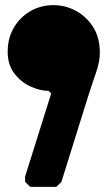

<svg xmlns="http://www.w3.org/2000/svg" viewBox="-20 -730 420 750"><path d="M98 0 78 -20V-40L180 -365L170 -375Q137 -375 99.5 -392Q62 -409 36 -443Q10 -477 10 -528Q10 -580 33.5 -621Q57 -662 98 -686Q139 -710 189 -710Q234 -710 275 -688.5Q316 -667 342.5 -626.5Q369 -586 370 -528Q371 -491 354 -443Q337 -395 314 -321L220 -20L200 0Z"/></svg>

Font: GTL001
Style: Regular
Weight: 400
Designer: Eli Heuer
Foundry: GTL Type Label
Version: Version 0.100; ttfautohint (v1.8.4.7-5d5b)